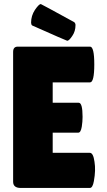

<svg xmlns="http://www.w3.org/2000/svg" viewBox="-20 -931 528 951"><path d="M425 0H83Q45 0 45 -31V-674Q45 -700 68 -700H426Q447 -700 447 -612Q447 -523 426 -523H241V-422H370Q389 -422 389 -352Q389 -328 385 -303Q380 -274 368 -274H241V-174H425Q442 -174 448 -130Q455 -88 445 -34Q439 0 425 0ZM139 -805Q134 -810 134 -819Q134 -853 153 -882Q173 -911 182 -911Q184 -911 348 -821Q354 -815 354 -807Q354 -776 338 -753Q322 -729 313 -729Q310 -729 139 -805Z"/></svg>

Font: FC Lilita One
Style: Regular
Weight: 400
Designer: Juan Montoreano
Foundry: Juan Montoreano
Version: Version 1.002